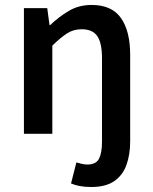

<svg xmlns="http://www.w3.org/2000/svg" viewBox="-20 -538 615 772"><path d="M346.7 213.9Q320.8 213.9 300.5 210Q280.3 206.1 265.6 199.7L287.1 115.2Q297.4 118.2 308.6 120.8Q319.8 123.5 331.1 123.5Q366.2 123.5 378.2 100.1Q390.1 76.7 390.1 31.7V-303.2Q390.1 -366.2 370.8 -393.3Q351.6 -420.4 308.6 -420.4Q274.9 -420.4 248.8 -403.3Q222.7 -386.2 190.4 -354.5V0H76.2V-505.4H169.9L179.2 -437H181.6Q216.3 -470.2 256.6 -494.1Q296.9 -518.1 348.6 -518.1Q429.2 -518.1 466.3 -465.6Q503.4 -413.1 503.4 -317.4V30.3Q503.4 83.5 488.5 125Q473.6 166.5 439.5 190.2Q405.3 213.9 346.7 213.9Z"/></svg>

Font: Akatab
Style: Bold
Weight: 700
Designer: SIL Global
Foundry: SIL Global
Version: Version 4.100